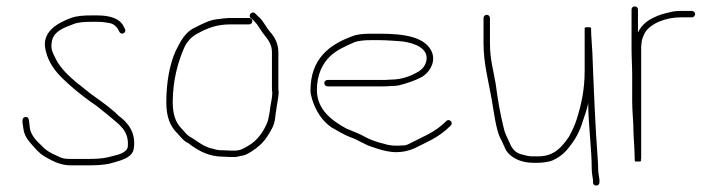

<svg xmlns="http://www.w3.org/2000/svg" viewBox="-20 -518 2234 598"><path d="M369 -428 365 -436C352.3 -461.4 320.8 -470 283 -470H264C242 -470 217.3 -468.5 201 -462C159 -446.3 105.9 -418 123 -358C131.1 -323 152.9 -294.8 176 -272.5C202 -247.4 231.7 -223 261 -202C284.3 -187 301.5 -170.9 322 -155C349.1 -130.9 382.7 -112.6 378 -61C375.8 -43.6 350.2 -36.4 335 -33L315 -28C298.4 -23.8 274.6 -23 254 -23H200C180.5 -23 173.4 -24.3 157 -33C137.7 -41.4 123.2 -49.3 111 -63C96.2 -76.3 76.3 -96.2 73 -119L71 -137C69.8 -146.8 68.7 -155.1 58.5 -153.5C44.4 -151.3 51.6 -129.7 53 -117C54.9 -98.5 65.5 -82.6 77 -70C90.9 -54.7 101.6 -40.5 120 -30C141.6 -17.4 167.8 -3 200 -3H254C276.9 -3 300.6 -4.1 320 -8C348.2 -16.5 394.9 -24 397 -58C403.8 -105.8 376.8 -137.8 350 -157C326.7 -180.3 299.9 -199.1 272 -219C253.4 -231.9 235.7 -248.3 217 -262C192.6 -282.9 166.1 -307.5 152 -338C144.5 -353 137.6 -364.9 141 -385C144.2 -420.5 180.8 -432.4 209 -443C222.8 -448.9 244.3 -450 264 -450H283C298.1 -450 308.3 -448.5 322 -446C338 -442.4 345.7 -431.5 352 -419C357.4 -406.9 375.6 -416 369 -428Z M756 -462H697C684.4 -462 665.6 -459.2 655 -458C631.1 -455.3 608.4 -442.7 589 -433C556.5 -419.1 542.2 -389.3 527 -359C507.7 -316.5 498 -259.1 498 -199.5C498 -154.4 509.4 -125.6 532 -103C541.4 -93.6 549.5 -81.4 561 -75C565.7 -73 569.7 -70.3 573 -67C600.1 -47.7 631 -30 676 -30C685.3 -29.3 692.3 -29 697 -29H711C715.7 -29 721.3 -30 728 -32C743.2 -33.9 749 -37.4 763 -46C781.2 -57.2 799.4 -73 811 -91C823.2 -110 834.2 -125.4 837 -151L839 -167C839.7 -169.7 840.2 -172.7 840.5 -176C841.8 -189 848 -217.5 848 -231C847.3 -235 847 -239 847 -243V-355C847 -383.1 834.9 -403.4 821 -419C806.5 -435.6 800.2 -454.2 783 -468L774 -477C764.9 -484.8 751.4 -470.2 761 -462L770 -454C780.3 -443.7 784.6 -436.8 792 -425C804.8 -403.7 827 -388.7 827 -355V-243C827 -238.3 827.3 -234 828 -230C828 -208.4 821.6 -190.8 820 -170C817.1 -158.2 816.9 -149.6 813 -138C800.7 -107.2 780.9 -79.5 752.5 -63.5C738.7 -55.7 729.1 -49 711 -49H697C692.3 -49 685.3 -49.3 676 -50C661.4 -50 655.9 -50.7 646 -54C614.4 -59.3 593.7 -79.8 570 -93C560.8 -98.5 554.3 -108.7 546 -117C527.2 -135.8 518 -161.6 518 -199.5C518 -265.7 533.6 -324.1 554 -370C561.7 -388.1 578.8 -406.3 598 -415C625.5 -430 654.5 -442 697 -442H756C761.3 -442 766 -446.7 766 -452C766 -457.3 761.3 -462 756 -462Z M1000 -249H1173C1181 -249 1189 -249.3 1197 -250C1205.7 -250 1214 -250.7 1222 -252C1252.2 -260.2 1271 -266.1 1295 -279C1315 -291.3 1335.8 -318.6 1327 -351C1309.3 -404 1237 -413 1163 -413H1135C1112.1 -413 1092.4 -411.4 1077 -405C1004.9 -378.8 947 -334.4 947 -236C947 -229.3 948.7 -220.3 952 -209C963.6 -171.9 983.9 -140.4 1013 -121C1032.2 -110.3 1048.4 -100 1070 -91C1091.3 -84.6 1117.4 -66.9 1137 -61L1155 -55L1172 -50C1178 -48.7 1183.5 -47.5 1188.5 -46.5C1224.7 -39.3 1259.2 -48.9 1281 -61L1319 -80C1343.8 -92.4 1365.5 -108.5 1384 -127C1393.3 -136.3 1379.3 -150.3 1370 -141C1352.7 -123.7 1333.4 -109.7 1310 -98L1252 -69C1246.7 -66.3 1240.7 -65 1234 -65C1213.6 -63.1 1191.6 -64.5 1177 -70L1161 -74L1143 -80C1126.7 -86.1 1124.1 -87.9 1105 -98C1085.8 -107 1074.8 -110.5 1058 -118C1018.1 -140.1 967 -174.4 967 -237C967 -284.9 983.7 -319.8 1009 -343.5C1030.3 -363.5 1056.3 -374 1085 -387C1098 -391.3 1116 -393 1135 -393H1163C1177.8 -393 1225 -390.1 1236.5 -388.5C1270.4 -383.7 1315.7 -367.7 1308 -329C1305.1 -314.3 1296.2 -303.5 1285 -296C1260.6 -281.8 1233.5 -270 1196 -270C1188 -269.3 1180.3 -269 1173 -269H1000C994.7 -269 990 -264.3 990 -259C990 -253.7 994.7 -249 1000 -249Z M1486 -462V-383C1486 -320.6 1501.4 -265.6 1511.5 -208C1517.6 -173 1524.4 -117.7 1537 -90C1543 -80.3 1550.8 -60.4 1556 -50C1570.2 -27.2 1602.6 -11 1639 -11H1656C1669.5 -11 1689.2 -13.7 1700 -18C1721.7 -27.7 1738 -40.4 1752 -59C1770.7 -81.9 1785.5 -107.6 1795 -140C1801.4 -160.6 1806.5 -171 1811 -192C1811 -194 1811.3 -196.3 1812 -199C1812 -132.3 1823 -54.2 1823 7C1823 21.3 1825.4 30.2 1827 43V51C1828.3 64.3 1848.3 62.3 1847 49V41C1845.6 29.6 1843 19.6 1843 7C1843 -0.3 1842.7 -8.7 1842 -18C1833.8 -124.2 1829.2 -245.3 1825 -353.5C1824 -379.2 1821 -404.4 1821 -427V-430C1821 -432.7 1817.7 -433.7 1811 -433C1804.3 -433.7 1801 -432.7 1801 -430V-298C1801 -236.7 1790 -190.7 1776 -146C1769.8 -126.3 1760.7 -108 1752 -92C1730.6 -61.5 1707.6 -31 1656 -31H1639C1624 -31 1620.6 -33.7 1605 -37C1581.9 -42.8 1573.4 -57.8 1565 -78C1557.9 -94.9 1552.2 -102.2 1548 -123C1537.8 -163.8 1529.5 -212 1524 -256C1516.5 -301 1506 -333.3 1506 -383V-462C1506 -467.3 1501.3 -472 1496 -472C1490.7 -472 1486 -467.3 1486 -462Z M1947 -488V-365C1947 -338.8 1949 -309.8 1949 -283V-202C1949 -170.4 1953 -137.6 1953 -108C1953 -94.2 1956 -62.1 1956 -51C1956 -43.2 1957 -26.1 1957 -18C1957 -15.3 1959.7 -14.3 1965 -15C1973 -14.3 1977 -15.3 1977 -18V-19H1975C1976.3 -20.3 1977 -22 1977 -24V-370C1977 -374 1977.3 -378.3 1978 -383C1978 -393.4 1984 -407 1988 -415C2005.3 -445.2 2054.2 -464 2100 -464H2135C2140.3 -464 2145 -468.7 2145 -474C2145 -479.3 2140.3 -484 2135 -484H2100C2091.3 -484 2083 -483.3 2075 -482C2056.3 -476.9 2046.1 -476.3 2027.5 -468.5C1998.7 -456.4 1980.2 -443.5 1967 -417V-488C1967 -494.2 1962.8 -498 1957 -498C1951.2 -498 1947 -494.2 1947 -488Z"/></svg>

Font: HoneyBee
Style: UltLit
Weight: 100
Foundry: Cannot Into Space Fonts
Version: Version 0.89